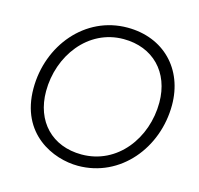

<svg xmlns="http://www.w3.org/2000/svg" viewBox="-104 -819 974 938"><g transform="rotate(15 383.0 -350.5)"><path d="M368 7C583 7 736 -182 736 -398C736 -580 612 -708 429 -708C215 -708 61 -520 61 -303C61 -71 244 7 368 7ZM371 -51C221 -51 124 -153 124 -305C124 -484 245 -649 425 -649C573 -649 673 -548 673 -394C673 -214 552 -51 371 -51Z"/></g></svg>

Font: Fixel Display 20240404 Light
Style: Italic
Weight: 300
Italic angle: -10°
Designer: AlfaBravo + MacPaw
Foundry: Kyrylo Tkachov, Marchela Mozhyna, Serhii Makarenko, Maria Weinstein, Zakhar Kryvoshyya
Version: Version 1.211;Glyphs 3.2 (3225)